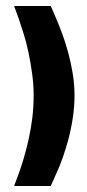

<svg xmlns="http://www.w3.org/2000/svg" viewBox="-20 -596 290 639"><path d="M149 23H27L43 -20Q51 -42 59.5 -71Q68 -100 75.5 -133.5Q83 -167 87.5 -203.5Q92 -240 92 -278Q92 -314 87 -350.5Q82 -387 75 -420.5Q68 -454 59 -482.5Q50 -511 43 -532L27 -576H149L168 -532Q177 -511 187.5 -482.5Q198 -454 207 -421Q216 -388 222 -351.5Q228 -315 228 -278Q228 -242 222.5 -205Q217 -168 208 -134Q199 -100 188.5 -70.5Q178 -41 168 -20Z"/></svg>

Font: Shorif Bongobondhu UNICODE
Style: Bold
Weight: 700
Designer: Shorif Uddin Shishir, Shorif art & Design, e-mail : shorifart@gmail.com, facebook : Shorif2001
Foundry: Lipighor Font Foundry
Version: Designed By Shorif Uddin Shishir | Build By Niladri